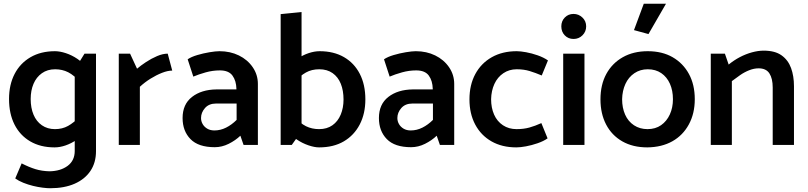

<svg xmlns="http://www.w3.org/2000/svg" viewBox="-20 -770 4292 1020"><path d="M490 -485H429L377 -401V32Q377 83 339.5 111Q302 139 243 140Q202 139 168 128.5Q134 118 95 98L61 178Q79 191 104 201Q129 211 155.5 217.5Q182 224 206.5 227Q231 230 246 230Q322 230 376.5 206Q431 182 460.5 138Q490 94 490 33ZM405 -152Q372 -118 341.5 -101Q311 -84 272 -84Q232 -84 202.5 -104.5Q173 -125 158 -161Q143 -197 143 -244Q143 -289 158 -324.5Q173 -360 202.5 -381Q232 -402 273 -402Q311 -402 342.5 -386Q374 -370 407 -332L440 -409Q421 -437 391.5 -457Q362 -477 330 -487.5Q298 -498 272 -498Q197 -498 142 -466Q87 -434 57.5 -377Q28 -320 28 -244Q28 -166 57 -108.5Q86 -51 140.5 -19Q195 13 270 13Q298 13 328.5 2.5Q359 -8 388 -28Q417 -48 439 -76Z M723 0V-309Q749 -333 779.5 -352Q810 -371 840.5 -383Q871 -395 895 -395L871 -485Q845 -485 814.5 -472Q784 -459 756 -440.5Q728 -422 708 -405L671 -485H611V0Z M1048 -143Q1048 -172 1069 -196Q1090 -220 1128 -220H1237V-133Q1211 -107 1181 -92Q1151 -77 1119 -77Q1097 -77 1081 -86.5Q1065 -96 1056.5 -111Q1048 -126 1048 -143ZM1007 -363Q1035 -375 1072.5 -385.5Q1110 -396 1148 -396Q1195 -396 1215 -368.5Q1235 -341 1236 -298V-295H1130Q1050 -294 1000 -255Q950 -216 950 -143Q950 -74 992 -31Q1034 12 1121 12Q1159 12 1195 -6Q1231 -24 1257 -49L1274 0H1350V-324Q1350 -373 1322.5 -413Q1295 -453 1249 -475.5Q1203 -498 1146 -498Q1126 -498 1093 -492.5Q1060 -487 1028 -477.5Q996 -468 977 -455Z M1530 0 1582 -73V-706L1471 -695V0ZM1542 -333Q1575 -368 1605.5 -385Q1636 -402 1676 -402Q1718 -402 1747 -381.5Q1776 -361 1790.5 -325Q1805 -289 1805 -241Q1805 -197 1790 -161Q1775 -125 1746 -104.5Q1717 -84 1675 -84Q1637 -84 1605.5 -99.5Q1574 -115 1541 -154L1508 -76Q1527 -49 1556.5 -29Q1586 -9 1618.5 2Q1651 13 1675 13Q1752 13 1806.5 -19Q1861 -51 1891 -108.5Q1921 -166 1921 -242Q1921 -320 1891.5 -377.5Q1862 -435 1807.5 -466.5Q1753 -498 1678 -498Q1651 -498 1620.5 -488Q1590 -478 1561 -458.5Q1532 -439 1510 -410Z M2091 -143Q2091 -172 2112 -196Q2133 -220 2171 -220H2280V-133Q2254 -107 2224 -92Q2194 -77 2162 -77Q2140 -77 2124 -86.5Q2108 -96 2099.5 -111Q2091 -126 2091 -143ZM2050 -363Q2078 -375 2115.5 -385.5Q2153 -396 2191 -396Q2238 -396 2258 -368.5Q2278 -341 2279 -298V-295H2173Q2093 -294 2043 -255Q1993 -216 1993 -143Q1993 -74 2035 -31Q2077 12 2164 12Q2202 12 2238 -6Q2274 -24 2300 -49L2317 0H2393V-324Q2393 -373 2365.5 -413Q2338 -453 2292 -475.5Q2246 -498 2189 -498Q2169 -498 2136 -492.5Q2103 -487 2071 -477.5Q2039 -468 2020 -455Z M2856 -116Q2823 -101 2792.5 -92.5Q2762 -84 2724 -84Q2683 -84 2652 -104.5Q2621 -125 2605 -161Q2589 -197 2589 -243Q2590 -288 2606.5 -324Q2623 -360 2654 -381Q2685 -402 2725 -402Q2763 -402 2794 -392.5Q2825 -383 2858 -369L2891 -449Q2868 -465 2836.5 -476Q2805 -487 2775 -492.5Q2745 -498 2725 -498Q2649 -498 2592.5 -466Q2536 -434 2505 -376.5Q2474 -319 2474 -242Q2474 -166 2504.5 -108.5Q2535 -51 2591 -19Q2647 13 2723 13Q2744 13 2774 7.5Q2804 2 2836 -9Q2868 -20 2889 -35Z M3085 0V-485H2972V0ZM3027 -563Q3055 -563 3074.5 -582.5Q3094 -602 3094 -630Q3094 -658 3074 -677Q3054 -696 3027 -696Q2999 -696 2980.5 -677Q2962 -658 2962 -630Q2962 -601 2980.5 -582Q2999 -563 3027 -563Z M3419 13Q3342 13 3286 -19Q3230 -51 3200 -108.5Q3170 -166 3170 -242Q3170 -320 3201 -377Q3232 -434 3288.5 -466Q3345 -498 3421 -498Q3498 -498 3553.5 -466Q3609 -434 3640 -377Q3671 -320 3671 -243Q3671 -167 3639.5 -109Q3608 -51 3552 -19.5Q3496 12 3419 13ZM3420 -84Q3462 -84 3492 -105Q3522 -126 3538.5 -162Q3555 -198 3555 -243Q3555 -289 3539 -325Q3523 -361 3493 -381.5Q3463 -402 3421 -402Q3381 -402 3350 -381Q3319 -360 3302.5 -324Q3286 -288 3285 -243Q3285 -197 3301 -161Q3317 -125 3348 -104.5Q3379 -84 3420 -84ZM3425 -589 3518 -750H3400L3348 -610Z M3868 0V-339Q3889 -355 3912 -371Q3935 -387 3960.5 -397Q3986 -407 4010 -407Q4050 -407 4067.5 -380Q4085 -353 4085 -305V0H4198V-312Q4198 -366 4182.5 -408.5Q4167 -451 4132 -476Q4097 -501 4037 -501Q4008 -501 3975 -492Q3942 -483 3910.5 -466.5Q3879 -450 3851 -427L3831 -485H3756V0Z"/></svg>

Font: Catamaran SemiBold
Style: Regular
Weight: 600
Designer: Pria Ravichandran
Version: Version 2.000